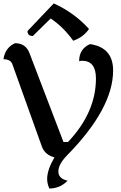

<svg xmlns="http://www.w3.org/2000/svg" viewBox="-27 -934 707 1120"><path d="M217.3 -79.1 44.9 -560.1Q34.7 -588.4 -6.8 -588.4Q2.9 -655.8 60.5 -682.1Q123 -682.1 145 -624L343.3 -105.5H369.6Q532.7 -278.3 532.7 -476.1Q532.7 -579.6 451.7 -579.6Q443.4 -579.6 434.6 -576.7Q434.6 -648.9 498 -676.8Q632.8 -657.2 632.8 -522.9Q632.8 -301.3 363.8 -27.3Q313.5 23.9 313.5 66.4Q313.5 107.9 367.2 120.1Q323.7 165.5 260.7 165.5Q248 136.7 248 109.9Q248 57.6 290.5 -16.1Q234.9 -30.8 217.3 -79.1ZM400.4 -696.3Q342.3 -776.9 268.6 -826.2L164.6 -724.1Q133.3 -724.1 133.3 -752.9L286.6 -914.1Q406.2 -859.9 492.2 -765.1Q460.4 -717.8 400.4 -696.3Z"/></svg>

Font: Balgruf
Style: Regular
Weight: 500
Designer: Paul James MIller
Foundry: High-Logic / Made with FontCreator
Version: Version 1.201;March 28, 2021;FontCreator 13.0.0.2683 64-bit